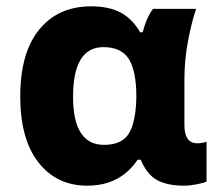

<svg xmlns="http://www.w3.org/2000/svg" viewBox="-20 -577 696 607"><path d="M44 -272Q44 -410 104 -483.5Q164 -557 268 -557Q325 -557 362 -537Q399 -517 423 -475H431Q444 -524 464 -549H600Q586 -508 574.5 -448Q563 -388 563 -325V-182Q563 -124 604 -124Q612 -124 620 -125.5Q628 -127 633 -129V-3Q626 1 603 5.5Q580 10 563 10Q508 10 476 -8Q444 -26 425 -72H415Q360 10 256 10Q159 10 101.5 -63.5Q44 -137 44 -272ZM411 -267V-273Q411 -352 387.5 -390Q364 -428 307 -428Q211 -428 211 -271Q211 -119 309 -119Q364 -119 386.5 -153.5Q409 -188 411 -267Z"/></svg>

Font: Noto Sans UI ExtraBold
Style: Regular
Weight: 800
Designer: Monotype Design Team
Foundry: Monotype Imaging Inc.
Version: Version 1.001